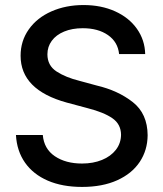

<svg xmlns="http://www.w3.org/2000/svg" viewBox="-20 -737 654 769"><path d="M311.5 -624Q269 -624 236.8 -610.6Q204.6 -597.2 187.3 -573.5Q169.9 -549.8 169.9 -519.5Q169.9 -474.6 206.5 -450.7Q243.2 -426.8 298.8 -413.1L367.2 -394.5Q452.6 -374.5 511.7 -328.1Q570.8 -281.7 571.3 -195.3Q570.8 -135.3 539.6 -88.4Q508.3 -41.5 449.2 -14.9Q390.1 11.7 308.6 11.7Q230 11.7 171.6 -13.4Q113.3 -38.6 80.3 -85.4Q47.4 -132.3 43.9 -196.3H151.4Q156.2 -140.6 199.7 -111.3Q243.2 -82 308.6 -82Q353 -82 388.4 -96.4Q423.8 -110.8 444.1 -137Q464.4 -163.1 464.8 -197.3Q464.4 -239.7 430.2 -263.4Q396 -287.1 331.1 -303.7L247.1 -326.2Q62.5 -377 62.5 -513.7Q62.5 -573.2 95.5 -619.6Q128.4 -666 186 -691.4Q243.7 -716.8 314.5 -716.8Q385.3 -716.8 440.9 -691.7Q496.6 -666.5 528.3 -621.8Q560.1 -577.1 561.5 -520.5H457Q452.1 -568.8 412.6 -596.4Q373 -624 311.5 -624Z"/></svg>

Font: Pretendard GOV Medium
Style: Regular
Weight: 500
Designer: Base glyphs from Inter by Rasmus Andersson; Hangeul glyphs from Noto Sans CJK(Source Han Sans) by Jang Soo-young and Kan
Foundry: Kil Hyung-jin
Version: Version 1.309